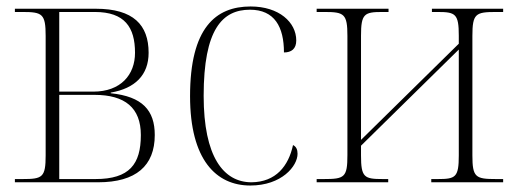

<svg xmlns="http://www.w3.org/2000/svg" viewBox="-20 -563 1600 593"><path d="M26 0H283C400 0 458 -51 458 -146C458 -222 420 -265 322 -275V-277C397 -290 439 -331 439 -400C439 -486 392 -536 276 -536H26V-526H50C111 -526 121 -520 121 -452V-83C121 -15 111 -10 50 -10H26ZM268 -280H163V-526H273C365 -526 397 -479 397 -400C397 -332 353 -280 268 -280ZM275 -10H163V-270H272C366 -270 415 -230 415 -146C415 -56 380 -10 275 -10Z M753 10C850 10 899 -50 899 -88C899 -101 895 -110 885 -115C871 -50 832 -1 757 0C670 0 609 -79 609 -267C609 -473 667 -533 752 -533C828 -533 857 -480 857 -401C880 -401 895 -412 895 -438C895 -494 842 -543 754 -543C646 -543 567 -477 567 -266C567 -69 648 10 753 10Z M958 0H1179V-10H1162C1105 -10 1095 -15 1095 -83V-113L1397 -410V-83C1397 -15 1387 -10 1332 -10H1312V0H1534V-10H1512C1449 -10 1439 -15 1439 -83V-452C1439 -521 1449 -526 1512 -526H1534V-536H1314V-526H1332C1387 -526 1397 -520 1397 -453V-428L1095 -131V-453C1095 -520 1105 -526 1160 -526H1180V-536H958V-526H983C1043 -526 1053 -520 1053 -452V-84C1053 -15 1044 -10 980 -10H958Z"/></svg>

Font: Noto Serif Display SemiCondensed ExtraLight
Style: Regular
Weight: 200
Width: 4
Designer: Monotype Design Team
Foundry: Monotype Imaging Inc.
Version: Version 2.009